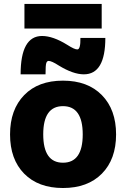

<svg xmlns="http://www.w3.org/2000/svg" viewBox="-20 -946 636 978"><path d="M200.2 -261.7Q200.2 -117.2 300.8 -117.2Q401.4 -117.2 401.4 -261.2Q401.4 -405.3 300.8 -405.3Q200.2 -405.3 200.2 -261.7ZM103.5 -461.9Q174.8 -535.2 300.8 -535.2Q426.8 -535.2 499 -461.4Q571.3 -387.7 571.3 -261.2Q571.3 -134.8 499 -61.5Q426.8 11.7 300.8 11.7Q174.8 11.7 103 -61.5Q31.2 -134.8 31.2 -261.2Q31.2 -387.7 103.5 -461.9ZM322.3 -717.8Q360.4 -693.4 374 -694.3Q390.6 -694.3 389.6 -752.9H516.6Q516.6 -567.4 407.2 -567.4Q352.5 -567.4 279.3 -612.3Q243.2 -635.7 227.5 -635.7Q219.7 -635.7 215.8 -625Q211.9 -614.3 211.9 -567.4H85Q85 -762.7 194.3 -762.7Q250 -762.7 322.3 -717.8ZM104.5 -800.8V-925.8H498V-800.8Z"/></svg>

Font: Gen Shin Gothic Heavy
Style: Bold
Weight: 900
Designer: [Source Han Sans]
Ryoko NISHIZUKA  (kana & ideographs); Paul D. Hunt (Latin, Greek & Cyrillic); Wenlong ZHANG  (bopomofo
Version: Version 1.002.20150607